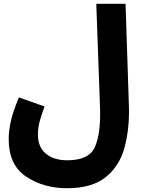

<svg xmlns="http://www.w3.org/2000/svg" viewBox="-20 -766 760 1017"><path d="M26 -29Q26 108 118.5 169.5Q211 231 334 231Q468 231 541 171.5Q614 112 640 14Q666 -84 663 -199L645 -746H490L510 -191Q514 -59 483 12Q452 83 337 83Q265 83 223 48Q181 13 181 -52Q181 -86 188.5 -117Q196 -148 216 -202L80 -250Q46 -168 36 -117.5Q26 -67 26 -29Z"/></svg>

Font: Noto Sans Arabic SemiCondensed Extra
Style: Regular
Weight: 800
Width: 4
Designer: Nadine Chahine - Monotype Design Team
Foundry: Monotype Imaging Inc.
Version: Version 1.902